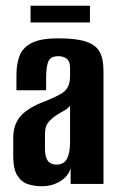

<svg xmlns="http://www.w3.org/2000/svg" viewBox="-20 -638 410 666"><path d="M126 8Q100 8 77.5 1Q55 -6 40.5 -28.5Q26 -51 26 -95V-161Q26 -208 53.5 -237.5Q81 -267 140 -288Q171 -301 189 -311Q207 -321 215 -335.5Q223 -350 223 -375V-402Q223 -418 218 -426.5Q213 -435 203.5 -439Q194 -443 182 -443Q156 -443 148 -425.5Q140 -408 140 -367V-325H37V-378Q37 -415 47.5 -443.5Q58 -472 89 -488.5Q120 -505 182 -505Q245 -505 279 -493.5Q313 -482 326 -457.5Q339 -433 339 -391V0H225V-55Q217 -26 188.5 -9Q160 8 126 8ZM175 -67Q202 -67 212.5 -87.5Q223 -108 223 -145V-272Q217 -262 203 -254.5Q189 -247 175 -238Q156 -225 146 -211.5Q136 -198 136 -174V-123Q136 -102 141 -89.5Q146 -77 155 -72Q164 -67 175 -67ZM86 -560V-618H292V-560Z"/></svg>

Font: Alumni Sans Thin
Style: Bold
Weight: 700
Version: Version 1.018